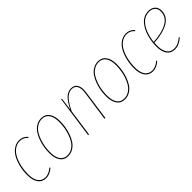

<svg xmlns="http://www.w3.org/2000/svg" viewBox="155 -1378 2239 2239"><g transform="rotate(-45 1274.0 -259.0)"><path d="M275.4 -528.3Q338.9 -528.3 379.9 -478.5L370.1 -469.7Q332.5 -515.6 274.9 -515.6Q225.1 -515.6 184.8 -485.8Q144.5 -456.1 119.6 -406.7Q94.7 -357.4 81.5 -297.6Q68.4 -237.8 68.4 -174.3Q68.4 -91.3 99.6 -47.6Q130.9 -3.9 187.5 -3.9Q243.7 -3.9 299.8 -52.7L307.6 -43.5Q250 9.3 187.5 9.3Q124.5 9.3 89.4 -38.3Q54.2 -85.9 54.2 -174.3Q54.2 -240.2 68.4 -302.2Q82.5 -364.3 109.1 -415.3Q135.7 -466.3 179 -497.3Q222.2 -528.3 275.4 -528.3Z M550.3 9.3Q486.3 9.3 451.9 -38.6Q417.5 -86.4 417.5 -172.4Q417.5 -217.8 424.8 -264.9Q432.1 -312 449.2 -359.9Q466.3 -407.7 491.2 -444.8Q516.1 -481.9 554.2 -505.1Q592.3 -528.3 638.7 -528.3Q702.6 -528.3 737.1 -480.7Q771.5 -433.1 771.5 -347.7Q771.5 -302.7 764.2 -255.6Q756.8 -208.5 739.7 -160.4Q722.7 -112.3 698 -75.2Q673.3 -38.1 635 -14.4Q596.7 9.3 550.3 9.3ZM550.3 -3.9Q594.2 -3.9 630.4 -27.1Q666.5 -50.3 689.5 -86.4Q712.4 -122.6 728 -169.2Q743.7 -215.8 750.2 -260.5Q756.8 -305.2 756.8 -347.7Q756.8 -428.7 726.3 -472.2Q695.8 -515.6 638.7 -515.6Q594.7 -515.6 558.8 -492.9Q522.9 -470.2 499.8 -434.1Q476.6 -397.9 460.7 -351.6Q444.8 -305.2 438.2 -260.3Q431.6 -215.3 431.6 -172.4Q431.6 -91.3 462.2 -47.6Q492.7 -3.9 550.3 -3.9Z M1130.4 -528.3Q1185.1 -528.3 1209 -487.8Q1232.9 -447.3 1223.6 -377L1170.4 0H1156.2L1209.5 -376Q1218.8 -442.9 1198.2 -479.5Q1177.7 -516.1 1129.9 -516.1Q1078.6 -516.1 1034.7 -470.2Q990.7 -424.3 946.8 -331.1L900.4 0H886.2L959.5 -518.1H971.2L950.2 -359.4Q992.2 -445.8 1034.7 -487.1Q1077.1 -528.3 1130.4 -528.3Z M1486.8 9.3Q1422.9 9.3 1388.4 -38.6Q1354 -86.4 1354 -172.4Q1354 -217.8 1361.3 -264.9Q1368.7 -312 1385.7 -359.9Q1402.8 -407.7 1427.7 -444.8Q1452.6 -481.9 1490.7 -505.1Q1528.8 -528.3 1575.2 -528.3Q1639.2 -528.3 1673.6 -480.7Q1708 -433.1 1708 -347.7Q1708 -302.7 1700.7 -255.6Q1693.4 -208.5 1676.3 -160.4Q1659.2 -112.3 1634.5 -75.2Q1609.9 -38.1 1571.5 -14.4Q1533.2 9.3 1486.8 9.3ZM1486.8 -3.9Q1530.8 -3.9 1566.9 -27.1Q1603 -50.3 1626 -86.4Q1648.9 -122.6 1664.6 -169.2Q1680.2 -215.8 1686.8 -260.5Q1693.4 -305.2 1693.4 -347.7Q1693.4 -428.7 1662.8 -472.2Q1632.3 -515.6 1575.2 -515.6Q1531.2 -515.6 1495.4 -492.9Q1459.5 -470.2 1436.3 -434.1Q1413.1 -397.9 1397.2 -351.6Q1381.3 -305.2 1374.8 -260.3Q1368.2 -215.3 1368.2 -172.4Q1368.2 -91.3 1398.7 -47.6Q1429.2 -3.9 1486.8 -3.9Z M2036.6 -528.3Q2100.1 -528.3 2141.1 -478.5L2131.3 -469.7Q2093.8 -515.6 2036.1 -515.6Q1986.3 -515.6 1946 -485.8Q1905.8 -456.1 1880.9 -406.7Q1856 -357.4 1842.8 -297.6Q1829.6 -237.8 1829.6 -174.3Q1829.6 -91.3 1860.8 -47.6Q1892.1 -3.9 1948.7 -3.9Q2004.9 -3.9 2061 -52.7L2068.8 -43.5Q2011.2 9.3 1948.7 9.3Q1885.7 9.3 1850.6 -38.3Q1815.4 -85.9 1815.4 -174.3Q1815.4 -240.2 1829.6 -302.2Q1843.8 -364.3 1870.4 -415.3Q1897 -466.3 1940.2 -497.3Q1983.4 -528.3 2036.6 -528.3Z M2520.5 -419.9Q2520.5 -371.6 2496.1 -334Q2471.7 -296.4 2427 -272.2Q2382.3 -248 2324.5 -234.1Q2266.6 -220.2 2194.8 -215.8Q2192.9 -194.8 2192.9 -169.9Q2192.9 -88.4 2223.6 -46.1Q2254.4 -3.9 2309.1 -3.9Q2346.2 -3.9 2376.5 -17.6Q2406.7 -31.2 2440.9 -60.1L2448.2 -50.3Q2412.1 -19.5 2379.9 -5.1Q2347.7 9.3 2309.1 9.3Q2247.1 9.3 2212.9 -36.9Q2178.7 -83 2178.7 -169.4Q2178.7 -209 2184.6 -249.8Q2190.4 -290.5 2201.9 -331.1Q2213.4 -371.6 2232.4 -407Q2251.5 -442.4 2275.9 -469.7Q2300.3 -497.1 2334 -512.7Q2367.7 -528.3 2406.7 -528.3Q2459 -528.3 2489.7 -499.3Q2520.5 -470.2 2520.5 -419.9ZM2405.8 -515.6Q2373.5 -515.6 2345.2 -503.9Q2316.9 -492.2 2295.4 -471.2Q2273.9 -450.2 2256.3 -422.9Q2238.8 -395.5 2226.8 -363Q2214.8 -330.6 2207 -296.9Q2199.2 -263.2 2195.8 -228Q2266.1 -232.9 2322 -246.1Q2377.9 -259.3 2419.7 -282.2Q2461.4 -305.2 2483.9 -340.1Q2506.3 -375 2506.3 -419.9Q2506.3 -464.8 2479.7 -490.2Q2453.1 -515.6 2405.8 -515.6Z"/></g></svg>

Font: Fira Sans Compressed Hair
Style: Italic
Weight: 100
Width: 3
Italic angle: -8°
Designer: Carrois Corporate & Edenspiekermann AG
Foundry: Carrois Corporate GbR & Edenspiekermann AG
Version: Version 4.203;PS 004.203;hotconv 1.0.88;makeotf.lib2.5.64775